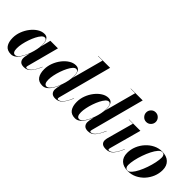

<svg xmlns="http://www.w3.org/2000/svg" viewBox="74 -1579 2408 2408"><g transform="rotate(45 1278.0 -375.0)"><path d="M352 -349.5Q352 -339 351 -326L383.5 -460H518L405 -34.5Q403 -27 403 -19.5Q403 -5.5 416.5 -5.5Q432.5 -5.5 452.2 -17.8Q472 -30 495 -63.2Q518 -96.5 544.5 -159.5L548 -158.5Q512.5 -75.5 475.8 -32.8Q439 10 380 10Q336.5 10 316.5 -11.5Q296.5 -33 296.5 -67Q296.5 -77.5 297.5 -85Q298.5 -92.5 299.5 -97.5L312.5 -163Q295.5 -118 272 -78.5Q248.5 -39 218.5 -14.5Q188.5 10 152.5 10Q83.5 10 53 -33.8Q22.5 -77.5 22.5 -152.5Q22.5 -210 43.8 -266.2Q65 -322.5 100.8 -368.5Q136.5 -414.5 180.8 -442.2Q225 -470 271 -470Q303 -470 320.5 -453.2Q338 -436.5 345 -409Q352 -381.5 352 -349.5ZM348.5 -351Q348.5 -390.5 339 -415.5Q329.5 -440.5 305 -440.5Q284.5 -440.5 263 -416.8Q241.5 -393 221.8 -354Q202 -315 186.2 -269.2Q170.5 -223.5 161.2 -178.5Q152 -133.5 152 -98.5Q152 -20 196 -20Q217.5 -20 239.2 -42.2Q261 -64.5 280.5 -101Q300 -137.5 315.5 -181.5Q331 -225.5 339.8 -269.8Q348.5 -314 348.5 -351Z M910 -349.5Q910 -338.5 908.5 -325L1022 -746.5H942V-750H1153L963 -35Q961 -27.5 961 -19.5Q961 -14.5 963.8 -10Q966.5 -5.5 974.5 -5.5Q991 -5.5 1010.5 -17.8Q1030 -30 1052.8 -63.2Q1075.5 -96.5 1102.5 -159.5L1106 -158.5Q1070.5 -75.5 1033.8 -32.8Q997 10 938 10Q894.5 10 874.5 -11.5Q854.5 -33 854.5 -67Q854.5 -83.5 857.5 -97.5L870 -162Q853.5 -117 830 -77.8Q806.5 -38.5 776.5 -14.2Q746.5 10 710.5 10Q641.5 10 611 -33.8Q580.5 -77.5 580.5 -152.5Q580.5 -210 601.8 -266.2Q623 -322.5 658.8 -368.5Q694.5 -414.5 738.8 -442.2Q783 -470 829 -470Q876.5 -470 893.2 -434.2Q910 -398.5 910 -349.5ZM906.5 -351Q906.5 -390.5 897 -415.5Q887.5 -440.5 863 -440.5Q842.5 -440.5 821 -416.8Q799.5 -393 779.8 -354Q760 -315 744.2 -269.2Q728.5 -223.5 719.2 -178.5Q710 -133.5 710 -98.5Q710 -20 754 -20Q775.5 -20 797.2 -42.2Q819 -64.5 838.5 -101Q858 -137.5 873.5 -181.5Q889 -225.5 897.8 -269.8Q906.5 -314 906.5 -351Z M1488.5 -349.5Q1488.5 -338.5 1487 -325L1600.5 -746.5H1520.5V-750H1731.5L1541.5 -35Q1539.5 -27.5 1539.5 -19.5Q1539.5 -14.5 1542.2 -10Q1545 -5.5 1553 -5.5Q1569.5 -5.5 1589 -17.8Q1608.5 -30 1631.2 -63.2Q1654 -96.5 1681 -159.5L1684.5 -158.5Q1649 -75.5 1612.2 -32.8Q1575.5 10 1516.5 10Q1473 10 1453 -11.5Q1433 -33 1433 -67Q1433 -83.5 1436 -97.5L1448.5 -162Q1432 -117 1408.5 -77.8Q1385 -38.5 1355 -14.2Q1325 10 1289 10Q1220 10 1189.5 -33.8Q1159 -77.5 1159 -152.5Q1159 -210 1180.2 -266.2Q1201.5 -322.5 1237.2 -368.5Q1273 -414.5 1317.2 -442.2Q1361.5 -470 1407.5 -470Q1455 -470 1471.8 -434.2Q1488.5 -398.5 1488.5 -349.5ZM1485 -351Q1485 -390.5 1475.5 -415.5Q1466 -440.5 1441.5 -440.5Q1421 -440.5 1399.5 -416.8Q1378 -393 1358.2 -354Q1338.5 -315 1322.8 -269.2Q1307 -223.5 1297.8 -178.5Q1288.5 -133.5 1288.5 -98.5Q1288.5 -20 1332.5 -20Q1354 -20 1375.8 -42.2Q1397.5 -64.5 1417 -101Q1436.5 -137.5 1452 -181.5Q1467.5 -225.5 1476.2 -269.8Q1485 -314 1485 -351Z M1868.5 -675Q1868.5 -709 1892.8 -734.5Q1917 -760 1953 -760Q1989 -760 2013.8 -734.5Q2038.5 -709 2038.5 -675Q2038.5 -641 2013.8 -615.2Q1989 -589.5 1953 -589.5Q1917 -589.5 1892.8 -615.2Q1868.5 -641 1868.5 -675ZM2007.5 -158.5Q1972 -75.5 1935.2 -32.8Q1898.5 10 1837.5 10Q1789 10 1768.2 -9Q1747.5 -28 1747.5 -60Q1747.5 -73 1750.2 -86Q1753 -99 1755 -107L1851 -456.5H1779V-460H1980.5L1864.5 -35.5Q1862.5 -28 1862.5 -20Q1862.5 -5.5 1875.5 -5.5Q1892.5 -5.5 1912 -17.8Q1931.5 -30 1954.2 -63.2Q1977 -96.5 2004 -159.5Z M2226.5 10Q2145 10 2101.5 -31Q2058 -72 2058 -147Q2058 -210 2082 -267.8Q2106 -325.5 2147.8 -371.2Q2189.5 -417 2243 -443.5Q2296.5 -470 2356 -470Q2437.5 -470 2482.2 -427.5Q2527 -385 2527 -310Q2527 -248 2503.8 -190.8Q2480.5 -133.5 2439.2 -88.2Q2398 -43 2343.5 -16.5Q2289 10 2226.5 10ZM2219.5 6.5Q2244 6.5 2270.2 -23.5Q2296.5 -53.5 2321 -101.8Q2345.5 -150 2365 -206.5Q2384.5 -263 2396 -317Q2407.5 -371 2407.5 -411Q2407.5 -436.5 2397 -451.2Q2386.5 -466 2363 -466Q2338.5 -466 2312.5 -436.2Q2286.5 -406.5 2262 -358Q2237.5 -309.5 2217.8 -253.2Q2198 -197 2186.5 -143Q2175 -89 2175 -48.5Q2175 -23 2185.8 -8.2Q2196.5 6.5 2219.5 6.5Z"/></g></svg>

Font: Bodoni* 48pt
Style: Bold Italic
Weight: 700
Italic angle: -13°
Version: Version 2.3